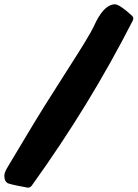

<svg xmlns="http://www.w3.org/2000/svg" viewBox="-84 -760 631 880"><path d="M442.9 -740.2Q463.9 -740.2 521.5 -687.5Q530.8 -678.2 524.4 -665.5Q326.7 -277.3 61.5 90.8Q51.3 105 31.2 97.7Q-45.4 84 -51.8 77.6Q-58.1 71.3 -60.1 67.4Q-64 59.6 -64 47.9V43.9Q-64 29.8 -47.6 3.4Q-31.2 -22.9 41.5 -145.3Q114.3 -267.6 220.9 -433.1Q327.6 -598.6 346.7 -640.6Q388.7 -735.4 439 -740.2Z"/></svg>

Font: Drukaatie burti
Style: Heavy
Weight: 800
Version: Version 0.14